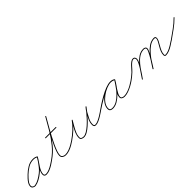

<svg xmlns="http://www.w3.org/2000/svg" viewBox="197 -1512 2503 2503"><g transform="rotate(-45 1448.5 -260.5)"><path d="M352 -238Q350 -233 344 -236Q329 -244 315 -247.5Q301 -251 283 -251Q231 -251 184.5 -222.5Q138 -194 102 -159Q88 -145 68.5 -124Q49 -103 34 -79.5Q19 -56 19 -34Q19 -17 31.5 -8.5Q44 0 60 0Q63 0 66 -1Q100 -7 138 -28Q176 -49 210 -76.5Q244 -104 264 -131Q286 -158 305 -185.5Q324 -213 341 -243Q344 -248 349 -245Q354 -243 351 -237Q346 -226 339 -216Q339 -216 339 -216Q339 -216 339 -216Q337 -212 334 -207.5Q331 -203 328 -199Q328 -199 328 -199Q328 -199 328 -199Q316 -180 303.5 -162Q291 -144 279 -126Q279 -126 279 -126Q279 -126 279 -126Q266 -106 254 -79.5Q242 -53 242 -29Q242 -3 270 -3Q297 -3 328.5 -16Q360 -29 389.5 -47.5Q419 -66 442 -82Q446 -85 450 -80Q453 -76 448 -72Q425 -55 394.5 -36Q364 -17 331.5 -4Q299 9 270 9Q230 9 230 -29Q230 -54 242.5 -82.5Q255 -111 269 -132Q269 -132 269 -132Q269 -132 269 -132Q281 -151 293.5 -169Q306 -187 318 -205Q318 -205 318 -205Q318 -205 318 -205Q321 -209 323.5 -213.5Q326 -218 329 -222Q329 -222 329 -222Q329 -222 329 -222Q335 -232 341 -243Q343 -248 349 -245Q354 -242 351 -237Q334 -207 314.5 -179Q295 -151 274 -123Q252 -96 217.5 -67Q183 -38 143.5 -16.5Q104 5 68 11Q64 12 60 12Q39 12 23 0Q7 -12 7 -34Q7 -58 22 -83Q37 -108 57.5 -130Q78 -152 94 -167Q131 -204 180 -233.5Q229 -263 283 -263Q303 -263 318 -259Q333 -255 350 -246Q355 -244 352 -238Z M448 -72Q444 -69 440 -74Q437 -78 442 -82Q525 -140 585 -213.5Q645 -287 694 -369.5Q743 -452 792 -539Q795 -544 800 -541Q805 -538 802 -533Q790 -511 768.5 -474Q747 -437 720.5 -390.5Q694 -344 668 -294.5Q642 -245 620 -198Q598 -151 584.5 -112Q571 -73 571 -48Q571 -25 588.5 -14Q606 -3 627 -3Q659 -3 693 -15.5Q727 -28 758.5 -46Q790 -64 816 -82Q820 -85 824 -80Q827 -76 822 -72Q796 -54 763.5 -35Q731 -16 695.5 -3.5Q660 9 627 9Q601 9 580 -5.5Q559 -20 559 -48Q559 -74 572.5 -113.5Q586 -153 608 -200.5Q630 -248 656.5 -298Q683 -348 709 -394.5Q735 -441 757 -478.5Q779 -516 792 -539Q795 -544 800 -541Q805 -538 802 -533Q753 -445 703.5 -362Q654 -279 593.5 -205Q533 -131 448 -72Q448 -72 448 -72Q448 -72 448 -72ZM598 -334Q592 -334 592 -340Q592 -346 598 -346Q646 -346 693.5 -346Q741 -346 789 -346Q789 -346 789 -346Q789 -346 789 -346Q795 -346 795 -340Q795 -334 789 -334Q741 -334 693.5 -334Q646 -334 598 -334Q598 -334 598 -334Q598 -334 598 -334Z M821 -72Q816 -69 813 -74Q810 -79 815 -82Q867 -118 915.5 -163Q964 -208 1001 -260Q1004 -265 1009 -262Q1014 -259 1011 -254Q993 -222 970.5 -184.5Q948 -147 931.5 -108.5Q915 -70 915 -32Q915 -13 930 -7Q945 -1 960 -1Q987 -1 1019.5 -20.5Q1052 -40 1087 -71Q1122 -102 1154 -137Q1186 -172 1212 -204Q1238 -236 1252 -256Q1255 -261 1260 -258Q1265 -254 1262 -249Q1251 -236 1240 -222.5Q1229 -209 1220 -194Q1220 -194 1220 -194Q1220 -194 1220 -194Q1200 -157 1178.5 -115.5Q1157 -74 1157 -30Q1157 -19 1160 -13Q1160 -13 1160 -13Q1160 -13 1160 -13Q1164 -6 1168 -4.5Q1172 -3 1180 -3Q1203 -3 1234 -17.5Q1265 -32 1295 -50.5Q1325 -69 1343 -82Q1347 -85 1351 -80Q1354 -76 1349 -72Q1330 -59 1299.5 -39.5Q1269 -20 1237 -5.5Q1205 9 1180 9Q1169 9 1162 6Q1155 3 1150 -7Q1150 -7 1150 -7Q1150 -7 1150 -7Q1145 -16 1145 -30Q1145 -76 1167 -118.5Q1189 -161 1210 -200Q1210 -200 1210 -200Q1210 -200 1210 -200Q1218 -215 1229.5 -229Q1241 -243 1252 -257Q1256 -261 1261 -258Q1265 -254 1262 -250Q1246 -228 1220 -195Q1194 -162 1161 -126.5Q1128 -91 1092.5 -59.5Q1057 -28 1023 -8.5Q989 11 960 11Q940 11 921.5 1.5Q903 -8 903 -32Q903 -71 919.5 -111Q936 -151 959 -188.5Q982 -226 1001 -260Q1004 -265 1009 -262Q1014 -258 1011 -254Q973 -200 924 -154.5Q875 -109 821 -72Q821 -72 821 -72Q821 -72 821 -72Z M1340 -74Q1337 -78 1342 -82Q1373 -104 1419.5 -134.5Q1466 -165 1519 -194.5Q1572 -224 1622.5 -243.5Q1673 -263 1713 -263Q1728 -263 1743.5 -259Q1759 -255 1771 -246Q1776 -243 1773 -238Q1770 -233 1765 -236Q1740 -250 1711 -250Q1675 -250 1629.5 -231.5Q1584 -213 1542.5 -182Q1501 -151 1474 -112.5Q1447 -74 1447 -34Q1447 -13 1458.5 -6Q1470 1 1490 1Q1532 1 1573.5 -23.5Q1615 -48 1652 -86.5Q1689 -125 1718 -166.5Q1747 -208 1766 -241Q1769 -246 1774 -243Q1779 -240 1776 -235Q1765 -215 1746.5 -188.5Q1728 -162 1709 -133.5Q1690 -105 1676.5 -78.5Q1663 -52 1663 -32Q1663 -14 1678.5 -7.5Q1694 -1 1708 -1Q1741 -1 1777 -13.5Q1813 -26 1846.5 -44.5Q1880 -63 1907 -82Q1907 -82 1907 -82Q1907 -82 1907 -82Q1911 -85 1915 -80Q1918 -76 1913 -72Q1886 -53 1851 -34Q1816 -15 1779 -2Q1742 11 1708 11Q1688 11 1669.5 1Q1651 -9 1651 -32Q1651 -56 1664 -83.5Q1677 -111 1696 -138.5Q1715 -166 1734.5 -192.5Q1754 -219 1766 -241Q1769 -246 1774 -243Q1779 -240 1776 -235Q1757 -200 1726.5 -157.5Q1696 -115 1658 -76Q1620 -37 1577 -12Q1534 13 1490 13Q1465 13 1450 2.5Q1435 -8 1435 -34Q1435 -76 1463 -117Q1491 -158 1534 -190.5Q1577 -223 1624.5 -242.5Q1672 -262 1711 -262Q1744 -262 1771 -246Q1776 -243 1773 -238Q1769 -233 1765 -236Q1753 -244 1739.5 -247.5Q1726 -251 1713 -251Q1675 -251 1625 -231.5Q1575 -212 1523 -182.5Q1471 -153 1425 -123Q1379 -93 1348 -72Q1344 -69 1340 -74Z M1913 -72Q1909 -69 1905 -74Q1902 -78 1907 -82Q1954 -115 1994 -152Q2006 -164 2022 -183Q2038 -202 2056.5 -221Q2075 -240 2094.5 -253.5Q2114 -267 2132 -267Q2151 -267 2160.5 -254.5Q2170 -242 2170 -224Q2170 -204 2154 -171Q2138 -138 2115 -101.5Q2092 -65 2070 -33.5Q2048 -2 2036 15Q2032 20 2028 17Q2023 13 2026 9Q2038 -8 2059.5 -39Q2081 -70 2103.5 -105.5Q2126 -141 2142 -173Q2158 -205 2158 -224Q2158 -237 2152 -246Q2146 -255 2132 -255Q2116 -255 2098 -241.5Q2080 -228 2062 -209Q2044 -190 2028.5 -171.5Q2013 -153 2002 -144Q1961 -105 1913 -72Q1913 -72 1913 -72Q1913 -72 1913 -72ZM2028 17Q2023 13 2026 9Q2052 -28 2082 -74Q2112 -120 2147.5 -162.5Q2183 -205 2225.5 -233Q2268 -261 2319 -261Q2336 -261 2349 -252Q2362 -243 2362 -225Q2362 -212 2351.5 -187.5Q2341 -163 2324.5 -133.5Q2308 -104 2289.5 -74.5Q2271 -45 2255.5 -20.5Q2240 4 2231 17Q2228 22 2223 19Q2218 16 2221 11Q2229 -2 2244.5 -25.5Q2260 -49 2278 -78.5Q2296 -108 2312.5 -137Q2329 -166 2339.5 -189.5Q2350 -213 2350 -225Q2350 -238 2340 -243.5Q2330 -249 2319 -249Q2271 -249 2229.5 -221.5Q2188 -194 2153.5 -152Q2119 -110 2090 -65Q2061 -20 2036 15Q2032 20 2028 17ZM2223 20Q2217 17 2220 11Q2242 -24 2272 -70.5Q2302 -117 2339 -160.5Q2376 -204 2419 -233Q2462 -262 2510 -264Q2536 -265 2542 -251Q2548 -237 2543 -218.5Q2538 -200 2530 -185Q2517 -160 2500 -131.5Q2483 -103 2470.5 -73.5Q2458 -44 2458 -16Q2458 -10 2460 -5.5Q2462 -1 2469 -1Q2500 -1 2531.5 -14.5Q2563 -28 2592.5 -46.5Q2622 -65 2647 -82Q2652 -85 2655 -80Q2658 -75 2653 -72Q2628 -55 2597.5 -35.5Q2567 -16 2534 -2.5Q2501 11 2469 11Q2457 11 2451.5 3Q2446 -5 2446 -16Q2446 -46 2458.5 -76.5Q2471 -107 2488.5 -136Q2506 -165 2520 -191Q2525 -201 2530.5 -215.5Q2536 -230 2533 -241.5Q2530 -253 2510 -252Q2465 -250 2423.5 -221Q2382 -192 2345.5 -149.5Q2309 -107 2280 -61.5Q2251 -16 2231 18Q2228 23 2223 20Z M2653 -71Q2649 -67 2645 -72Q2642 -77 2647 -81Q2708 -124 2771 -169Q2834 -214 2887 -268Q2891 -272 2895 -268Q2899 -264 2895 -260Q2842 -206 2778.5 -160.5Q2715 -115 2653 -71Q2653 -71 2653 -71Q2653 -71 2653 -71Z"/></g></svg>

Font: FRB American Cursive Guidelines Arrows Thin
Style: Italic
Weight: 100
Italic angle: -25°
Version: Version 2.0;Modular Font Editor K font №1